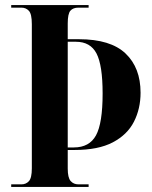

<svg xmlns="http://www.w3.org/2000/svg" viewBox="-20 -734 598 754"><path d="M24 0V-10H64Q82 -10 93.5 -22.5Q105 -35 105 -73V-639Q105 -679 93.5 -691.5Q82 -704 64 -704H24V-714H328V-704H288Q267 -704 256.5 -692Q246 -680 246 -642V-580H290Q414 -580 473 -524Q532 -468 532 -370Q532 -307 506 -256Q480 -205 423 -175Q366 -145 272 -145H246V-72Q246 -36 257.5 -23Q269 -10 288 -10H328V0ZM270 -155Q331 -155 357 -202.5Q383 -250 383 -367Q383 -478 359 -524Q335 -570 278 -570H246V-155Z"/></svg>

Font: Noto Serif Display Condensed
Style: Bold
Weight: 700
Width: 3
Designer: Monotype Design Team
Foundry: Monotype Imaging Inc.
Version: Version 2.009